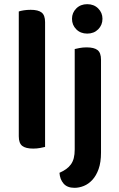

<svg xmlns="http://www.w3.org/2000/svg" viewBox="-20 -705 571 920"><path d="M196 -1Q188 1 172.5 4Q157 7 139 7Q103 7 86.5 -6Q70 -19 70 -52V-650Q78 -653 93.5 -655.5Q109 -658 127 -658Q163 -658 179.5 -645Q196 -632 196 -599ZM265 123Q283 115 296.5 105.5Q310 96 319.5 83Q329 70 333.5 52.5Q338 35 338 11V-470Q346 -472 361.5 -475Q377 -478 395 -478Q431 -478 447.5 -465Q464 -452 464 -419V26Q464 73 452.5 105Q441 137 422.5 157Q404 177 381.5 186Q359 195 337 195Q302 195 284.5 174.5Q267 154 265 123ZM325 -615Q325 -644 345.5 -664.5Q366 -685 398 -685Q430 -685 450.5 -664.5Q471 -644 471 -615Q471 -585 450.5 -564.5Q430 -544 398 -544Q366 -544 345.5 -564.5Q325 -585 325 -615Z"/></svg>

Font: Baloo Chettan 2 SemiBold
Style: Regular
Weight: 600
Designer: Maithili Shingre, Unnati Kotecha and Ek Type
Foundry: Ek Type
Version: Version 1.640;hotconv 1.0.111;makeotfexe 2.5.65597; ttfautoh